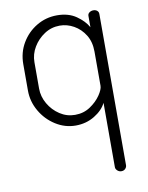

<svg xmlns="http://www.w3.org/2000/svg" viewBox="-81 -537 639 831"><g transform="rotate(-10 238.0 -121.5)"><path d="M385 235Q375 235 367.5 228Q360 221 360 213V-70Q345 -39 308 -16.5Q271 6 225 6Q178 6 137 -20Q96 -46 71.5 -88.5Q47 -131 47 -179V-295Q47 -346 71.5 -387.5Q96 -429 137 -453.5Q178 -478 227 -478Q277 -478 311 -454.5Q345 -431 361 -402V-452Q361 -461 368.5 -466.5Q376 -472 386 -472Q396 -472 402.5 -466.5Q409 -461 409 -452V213Q409 221 402.5 228Q396 235 385 235ZM230 -40Q268 -40 297 -59.5Q326 -79 343 -104Q360 -129 360 -145V-295Q360 -338 341 -368.5Q322 -399 292.5 -415.5Q263 -432 231 -432Q194 -432 163.5 -412Q133 -392 114.5 -361Q96 -330 96 -295V-179Q96 -144 114.5 -112Q133 -80 163.5 -60Q194 -40 230 -40Z"/></g></svg>

Font: Dosis ExtraLight Light
Style: Regular
Weight: 300
Version: Version 3.001; ttfautohint (v1.8.2)